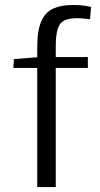

<svg xmlns="http://www.w3.org/2000/svg" viewBox="-20 -760 407 780"><path d="M131.3 0V-483.9H34.2L36.6 -520L131.3 -527.3V-568.8Q131.3 -636.7 147.9 -673.8Q164.6 -710.9 196.5 -725.3Q228.5 -739.7 274.4 -739.7Q306.6 -739.7 327.4 -736.3Q348.1 -732.9 350.1 -731.9L345.7 -682.1Q344.2 -682.1 325.9 -684.1Q307.6 -686 293.5 -686Q261.2 -686 242.2 -677.2Q223.1 -668.5 214.8 -643.6Q206.5 -618.7 206.5 -569.3V-528.3H336.9V-483.9H206.5V0Z"/></svg>

Font: Comme Light
Style: Regular
Weight: 300
Version: Version 1.000;gftools[0.9.27]